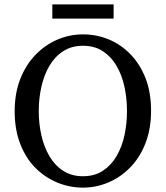

<svg xmlns="http://www.w3.org/2000/svg" viewBox="-20 -842 757 877"><path d="M359 15Q298 15 242 -8Q186 -31 142 -75Q98 -119 72.5 -184.5Q47 -250 47 -334Q47 -416 72.5 -481Q98 -546 142 -591.5Q186 -637 242 -661Q298 -685 359 -685Q420 -685 475.5 -662.5Q531 -640 575 -595Q619 -550 644.5 -485.5Q670 -421 670 -336Q670 -254 645 -189Q620 -124 576 -78.5Q532 -33 476 -9Q420 15 359 15ZM359 -37Q412 -37 450 -62Q488 -87 512.5 -129Q537 -171 548.5 -224Q560 -277 560 -335Q560 -392 548.5 -445.5Q537 -499 512.5 -541Q488 -583 450 -608Q412 -633 359 -633Q307 -633 268.5 -608Q230 -583 205.5 -541Q181 -499 169 -445.5Q157 -392 157 -335Q157 -277 169 -224Q181 -171 205.5 -129Q230 -87 268.5 -62Q307 -37 359 -37ZM219 -757V-822H499V-757Z"/></svg>

Font: Source Serif 4 18pt
Style: Regular
Weight: 400
Designer: Frank Grießhammer
Foundry: Adobe Systems Incorporated
Version: Version 4.004;hotconv 1.0.116;makeotfexe 2.5.65601